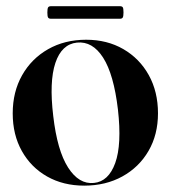

<svg xmlns="http://www.w3.org/2000/svg" viewBox="-20 -574 537 604"><path d="M251 -449Q317 -449 368 -419.5Q419 -390 448 -337.8Q477 -285.5 477 -217.5Q477 -150.5 447.2 -99.2Q417.5 -48 365 -19Q312.5 10 245 10Q179 10 128.2 -18.8Q77.5 -47.5 48.8 -98.8Q20 -150 20 -217.5Q20 -285 49.5 -337.2Q79 -389.5 131.2 -419.2Q183.5 -449 251 -449ZM275.5 1.5Q321.5 -3 342.5 -61.2Q363.5 -119.5 351 -229.5Q338 -340 304.5 -392.5Q271 -445 222 -440Q174 -435 154.2 -376Q134.5 -317 147.5 -209Q160 -100.5 194.2 -47Q228.5 6.5 275.5 1.5ZM129 -534.5Q129 -546.5 131.2 -550.5Q133.5 -554.5 140.5 -554.5H357Q364 -554.5 366.2 -551Q368.5 -547.5 368.5 -535Q368.5 -523 366.2 -519Q364 -515 357 -515H140.5Q133.5 -515 131.2 -519Q129 -523 129 -534.5Z"/></svg>

Font: Fraunces 144pt SemiBold
Style: Regular
Weight: 600
Version: Version 1.000;[0bf87f6ff]